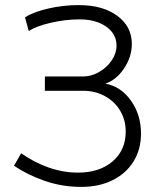

<svg xmlns="http://www.w3.org/2000/svg" viewBox="-20 -718 628 753"><path d="M35 -68 63 -117Q112 -82 169.5 -61.5Q227 -41 286 -41Q370 -41 421.5 -85Q473 -129 473 -202Q473 -247 451.5 -283.5Q430 -320 391.5 -341Q353 -362 306 -362H156V-418H305Q338 -418 368.5 -435.5Q399 -453 418 -481Q437 -509 437 -539Q437 -585 396.5 -613.5Q356 -642 292 -642Q236 -642 178 -628.5Q120 -615 93 -596L78 -650Q111 -671 169 -684.5Q227 -698 289 -698Q383 -698 440 -656Q497 -614 497 -546Q497 -495 466.5 -449.5Q436 -404 393 -390Q454 -379 493.5 -323.5Q533 -268 533 -194Q533 -132 503.5 -84.5Q474 -37 421 -11Q368 15 299 15Q223 15 154.5 -9Q86 -33 35 -68Z"/></svg>

Font: Bellota
Style: Regular
Weight: 400
Designer: Kemie Guaida
Foundry: Kemie Guaida
Version: Version 4.001